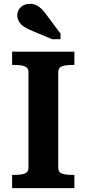

<svg xmlns="http://www.w3.org/2000/svg" viewBox="-20 -979 450 999"><path d="M128 -105V-605Q128 -627 108.5 -634Q89 -641 58 -641H43V-710H367V-641H352Q322 -641 302.5 -634Q283 -627 283 -605V-105Q283 -83 302.5 -76Q322 -69 352 -69H367V0H43V-69H58Q89 -69 108.5 -76Q128 -83 128 -105ZM224 -899Q212 -917 198.5 -930.5Q185 -944 170 -951.5Q155 -959 135 -959Q106 -959 88 -941.5Q70 -924 70 -899Q70 -881 79.5 -865.5Q89 -850 107.5 -838.5Q126 -827 151 -817L251 -775H295V-804Z"/></svg>

Font: Roboto Serif SemiBold
Style: Regular
Weight: 600
Designer: Greg Gazdowicz
Foundry: Commercial Type
Version: Version 1.008